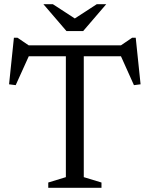

<svg xmlns="http://www.w3.org/2000/svg" viewBox="-20 -891 710 911"><path d="M292.5 -645.5H377.5V-50.5L461.5 -25V0H209V-25L292.5 -50.5ZM592 -624H78.5L121.5 -635L54.5 -487L23 -491L46 -712H63L128.5 -667.5L81.5 -676H588.5L541.5 -667.5L607 -712H624L647 -491L615.5 -487L549 -635ZM342.5 -798.5H327.5L439 -871H484L374.5 -743.5H295.5L186 -871H231Z"/></svg>

Font: Newsreader 16pt 16pt
Style: Regular
Weight: 400
Version: Version 1.003